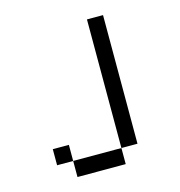

<svg xmlns="http://www.w3.org/2000/svg" viewBox="-89 -642 677 721"><g transform="rotate(-15 250.0 -281.0)"><path d="M312.5 -562.5H375V-62.5H312.5ZM125 -62.5H312.5V0H125ZM62.5 -125H125V-62.5H62.5Z"/></g></svg>

Font: Pixel Operator Mono
Style: Regular
Weight: 400
Monospace: yes
Designer: Jayvee Enaguas (HarvettFox96)
Version: 2016.04.25